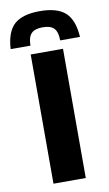

<svg xmlns="http://www.w3.org/2000/svg" viewBox="-128 -833 500 878"><g transform="rotate(-10 122.0 -394.0)"><path d="M122 -788Q202.5 -788 240.2 -753.8Q278 -719.5 283 -640H191Q191 -679 175 -696Q159 -713 122 -713Q85.5 -713 69.2 -696Q53 -679 53 -640H-39Q-34.5 -719.5 3.2 -753.8Q41 -788 122 -788ZM47 0V-600H197V0Z"/></g></svg>

Font: Big Shoulders Stencil Text Thin Black
Style: Regular
Weight: 900
Version: Version 2.001